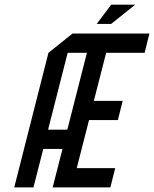

<svg xmlns="http://www.w3.org/2000/svg" viewBox="-20 -812 668 832"><path d="M250.8 -166.7H167.5L125 0H41.7L190 -583.3L294.2 -666.7H627.5L606.7 -583.3H440L386.7 -375H511.7L490.8 -291.7H365.8L312.5 -83.3H479.2L458.3 0H208.3ZM356.7 -583.3H273.3L188.3 -250H271.7ZM399.2 -708.3 461.7 -791.7H565.8L461.7 -708.3Z"/></svg>

Font: Yulong
Style: Italic
Weight: 400
Italic angle: -14.25°
Designer: GGBotNet
Foundry: f0n7.com
Version: 1.00